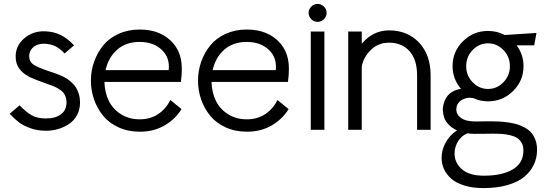

<svg xmlns="http://www.w3.org/2000/svg" viewBox="-20 -670 2827 991"><path d="M362.3 -436 313.5 -394Q291 -418 267.8 -430.2Q244.6 -442.4 212.4 -444.3Q175.3 -446.3 152.3 -426.8Q129.4 -407.2 130.9 -376Q132.3 -350.1 153.1 -336.4Q173.8 -322.8 230 -303.2Q232.9 -302.2 249.3 -296.9Q265.6 -291.5 274.2 -288.3Q282.7 -285.2 300.3 -277.3Q317.9 -269.5 328.4 -262Q338.9 -254.4 352.5 -241.7Q366.2 -229 374 -215.3Q381.8 -201.7 387.5 -182.6Q393.1 -163.6 393.1 -141.6Q393.1 -105 377.7 -76.2Q362.3 -47.4 336.7 -30.3Q311 -13.2 280.8 -4.2Q250.5 4.9 217.8 4.9Q173.8 4.9 137 -8.3Q100.1 -21.5 77.9 -38.6Q55.7 -55.7 29.8 -82.5L81.1 -126.5Q114.7 -91.3 143.6 -75Q172.4 -58.6 217.8 -58.6Q266.1 -58.6 294.7 -80.1Q323.2 -101.6 323.2 -141.1Q323.2 -162.1 315.2 -178.5Q307.1 -194.8 291.5 -205.6Q275.9 -216.3 262.5 -222.4Q249 -228.5 229 -234.9Q156.7 -260.7 135.7 -271Q78.1 -299.8 64.9 -346.2Q61.5 -358.4 61 -372.6Q58.1 -430.7 104 -471.2Q149.9 -511.7 215.8 -508.3Q260.3 -506.3 294.9 -488.5Q329.6 -470.7 362.3 -436Z M859.4 -153.8 917 -106.9Q884.8 -54.7 829.3 -22.5Q773.9 9.8 702.1 9.8Q641.1 9.8 591.8 -12.7Q542.5 -35.2 512 -72.8Q481.4 -110.4 465.3 -157Q449.2 -203.6 449.2 -253.9Q449.2 -304.2 465.6 -350.8Q481.9 -397.5 512.2 -435.1Q542.5 -472.7 591.6 -495.1Q640.6 -517.6 700.7 -517.6Q814 -517.6 876 -444.3Q903.8 -411.1 913.6 -365.5Q923.3 -319.8 913.6 -247.1H519Q520.5 -193.8 541 -150.9Q561.5 -107.9 603.3 -81.1Q645 -54.2 702.1 -54.2Q754.9 -54.2 795.2 -80.3Q835.4 -106.4 859.4 -153.8ZM524.9 -308.1H850.6Q857.9 -372.1 814.9 -412.8Q772 -453.6 700.7 -453.6Q629.9 -453.6 584.5 -413.3Q539.1 -373 524.9 -308.1Z M1412.1 -153.8 1469.7 -106.9Q1437.5 -54.7 1382.1 -22.5Q1326.7 9.8 1254.9 9.8Q1193.8 9.8 1144.5 -12.7Q1095.2 -35.2 1064.7 -72.8Q1034.2 -110.4 1018.1 -157Q1002 -203.6 1002 -253.9Q1002 -304.2 1018.3 -350.8Q1034.7 -397.5 1064.9 -435.1Q1095.2 -472.7 1144.3 -495.1Q1193.4 -517.6 1253.4 -517.6Q1366.7 -517.6 1428.7 -444.3Q1456.5 -411.1 1466.3 -365.5Q1476.1 -319.8 1466.3 -247.1H1071.8Q1073.2 -193.8 1093.8 -150.9Q1114.3 -107.9 1156 -81.1Q1197.8 -54.2 1254.9 -54.2Q1307.6 -54.2 1347.9 -80.3Q1388.2 -106.4 1412.1 -153.8ZM1077.6 -308.1H1403.3Q1410.6 -372.1 1367.7 -412.8Q1324.7 -453.6 1253.4 -453.6Q1182.6 -453.6 1137.2 -413.3Q1091.8 -373 1077.6 -308.1Z M1586.7 -636Q1572.8 -622.1 1572.8 -603.5Q1572.8 -585 1586.7 -571Q1600.6 -557.1 1619.1 -557.1Q1637.7 -557.1 1651.9 -571Q1666 -585 1666 -603.5Q1666 -622.1 1651.9 -636Q1637.7 -649.9 1619.1 -649.9Q1600.6 -649.9 1586.7 -636ZM1654.3 -507.3V0H1584V-507.3Z M1847.2 -507.3V-444.3Q1905.3 -513.2 1988.3 -513.2Q2083.5 -513.2 2143.1 -450Q2202.6 -386.7 2202.6 -280.8V0H2132.8V-280.8Q2132.8 -361.8 2093.8 -405.8Q2054.7 -449.7 1988.3 -449.7Q1931.6 -449.7 1893.3 -411.6Q1855 -373.5 1847.2 -325.2V0H1777.3V-507.3Z M2737.3 -436H2646.5Q2682.1 -388.2 2682.1 -328.6Q2682.1 -253.4 2628.4 -200.2Q2574.7 -147 2499 -147Q2458.5 -147 2422.9 -163.6Q2414.6 -165 2403.8 -165.5Q2393.1 -166 2380.9 -161.9Q2368.7 -157.7 2358.6 -151.1Q2348.6 -144.5 2342 -132.3Q2335.4 -120.1 2335.4 -104.5Q2335.4 -78.1 2360.4 -60.5Q2385.3 -43 2435.5 -43Q2445.3 -43 2470.5 -43.5Q2495.6 -43.9 2510.7 -43.9Q2536.6 -43.9 2557.9 -42.7Q2579.1 -41.5 2604.7 -37.8Q2630.4 -34.2 2650.4 -27.8Q2670.4 -21.5 2690.2 -10.5Q2710 0.5 2722.9 15.6Q2735.8 30.8 2743.9 53Q2752 75.2 2752 103Q2752 144 2735.8 179Q2719.7 213.9 2687.3 241.5Q2654.8 269 2600.6 284.9Q2546.4 300.8 2476.1 300.8Q2420.4 300.8 2377.4 287.8Q2334.5 274.9 2309.3 252.4Q2284.2 230 2271.7 202.9Q2259.3 175.8 2259.3 145Q2259.3 103.5 2280.5 65.2Q2301.8 26.9 2338.9 2.9Q2313.5 -8.8 2296.6 -25.9Q2279.8 -43 2273.4 -60.8Q2267.1 -78.6 2265.9 -98.1Q2264.6 -117.7 2270 -133.8Q2287.1 -200.7 2359.4 -211.4Q2315.9 -262.7 2315.9 -328.6Q2315.9 -403.8 2369.6 -457Q2423.3 -510.3 2499 -510.3Q2545.9 -510.3 2585 -489.3L2749 -500ZM2578.4 -411.9Q2544.9 -446.3 2499 -446.3Q2453.1 -446.3 2419.7 -411.9Q2386.2 -377.4 2386.2 -328.6Q2386.2 -279.8 2419.7 -245.4Q2453.1 -210.9 2499 -210.9Q2544.9 -210.9 2578.4 -245.4Q2611.8 -279.8 2611.8 -328.6Q2611.8 -377.4 2578.4 -411.9ZM2477.5 236.8Q2571.8 236.8 2626.7 204.3Q2681.6 171.9 2681.6 106.9Q2681.6 84.5 2672.9 68.4Q2664.1 52.2 2650.4 43Q2636.7 33.7 2614.7 28.3Q2592.8 22.9 2572.3 21.5Q2551.8 20 2523.9 20Q2509.8 20 2477.8 20.5Q2445.8 21 2427.2 20.8Q2408.7 20.5 2392.6 18.1Q2362.8 29.8 2345 58.1Q2327.1 86.4 2326.2 120.1Q2325.2 168.5 2363 202.6Q2400.9 236.8 2477.5 236.8Z"/></svg>

Font: LilGrotesk
Style: Regular
Weight: 400
Designer: BSozoo
Foundry: BSozoo
Version: Version 1.004;PS 001.004;hotconv 1.0.70;makeotf.lib2.5.58329